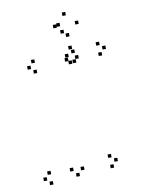

<svg xmlns="http://www.w3.org/2000/svg" viewBox="-102 -1014 825 1105"><g transform="rotate(-10 310.0 -461.0)"><path d="M309.5 -30.5V-50.5H289.5V-30.5ZM388.5 -667.5V-687.5H368.5V-667.5ZM370.5 -646V-666H350.5V-646ZM524 -661V-681H504V-661ZM552 -694V-714H532V-694ZM520 -722V-742H500V-722ZM360 -727.5V-747.5H340V-727.5ZM333 -685V-705H313V-685ZM372 -703V-723H352V-703ZM135.5 -686.5V-706.5H115.5V-686.5ZM107.5 -654.5V-674.5H87.5V-654.5ZM138.5 -626V-646H118.5V-626ZM346.5 -643.5V-663.5H326.5V-643.5ZM327.5 -662.5V-682.5H307.5V-662.5ZM247 -34.5V-54.5H227V-34.5ZM277.5 1V-19H257.5V1ZM479.5 -13V-33H459.5V-13ZM507.5 -46V-66H487.5V-46ZM475.5 -74V-94H455.5V-74ZM116 -38.5V-58.5H96V-38.5ZM88 -6.5V-26.5H68V-6.5ZM119 22V2H99V22ZM422.5 -863V-883H402.5V-863ZM358 -924.5V-944.5H338V-924.5ZM294.5 -863V-883H274.5V-863ZM330.5 -825.5V-845.5H310.5V-825.5ZM315 -868.5V-888.5H295V-868.5ZM358 -801.5V-821.5H338V-801.5Z"/></g></svg>

Font: Monaspace Radon Dots Var
Style: Regular
Weight: 400
Designer: Riley Cran and the Lettermatic Team
Version: Version 1.100 (Monaspace Radon Dots)